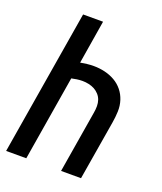

<svg xmlns="http://www.w3.org/2000/svg" viewBox="-136 -824 772 913"><g transform="rotate(20 250.0 -367.5)"><path d="M4 0 126 -735H227L191 -515Q207 -518 224 -520Q241 -522 258 -522Q287 -522 314.5 -515.5Q342 -509 365.5 -495.5Q389 -482 406 -461Q423 -440 431.5 -413.5Q440 -387 439 -358Q438 -329 433 -300L383 0H282L334 -314Q337 -331 337 -347.5Q337 -364 332 -378.5Q327 -393 316.5 -404.5Q306 -416 293 -423Q280 -430 264 -433.5Q248 -437 232 -437Q218 -437 204 -435Q190 -433 177 -430L106 0Z"/></g></svg>

Font: Iosevka Curly Semibold Oblique
Style: Regular
Weight: 600
Italic angle: -9°
Monospace: yes
Designer: Belleve Invis
Foundry: Belleve Invis
Version: Version 11.1.0; ttfautohint (v1.8.3)